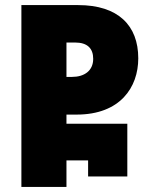

<svg xmlns="http://www.w3.org/2000/svg" viewBox="-20 -734 594 754"><path d="M64 0H241V-104H326V-41H480V-248H241V-284H281C452 -284 523 -391 523 -505C523 -634 444 -714 287 -714H64ZM241 -432V-567H275C323 -567 346 -544 346 -503C346 -456 311 -432 263 -432Z"/></svg>

Font: Noto Sans Georgian Condensed Black
Style: Regular
Weight: 900
Width: 3
Designer: Monotype Design Team, Akaki Razmadze
Foundry: Google LLC
Version: Version 2.005